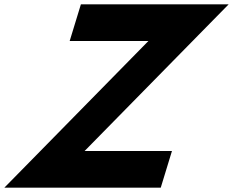

<svg xmlns="http://www.w3.org/2000/svg" viewBox="-140 -805 1080 890"><path d="M268 -615H183L235 -785H320H760H845H920L789.3 -652L252.1 -105H572.1H657.1L605.1 65H520.1H40.1H-44.9H-119.9L10.8 -68L548 -615Z"/></svg>

Font: Nordica Plus
Style: NordicaClassicBkObl
Weight: 900
Version: Version 1.01